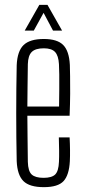

<svg xmlns="http://www.w3.org/2000/svg" viewBox="-20 -767 352 793"><path d="M161 6Q102 6 76.8 -19Q51.5 -44 49 -101.5Q48 -148 47.5 -197.8Q47 -247.5 47 -299Q47 -350.5 47.5 -400.5Q48 -450.5 49 -497.5Q51.5 -556 77.5 -581Q103.5 -606 161 -606Q216.5 -606 241 -581.2Q265.5 -556.5 268.5 -499Q269 -482.5 269.5 -452Q270 -421.5 269.8 -380Q269.5 -338.5 267.5 -289H93Q93 -245.5 93.8 -199.2Q94.5 -153 95 -98.5Q96 -60 111 -46.2Q126 -32.5 160 -32.5Q193.5 -32.5 207.8 -46.2Q222 -60 223.5 -98.5Q224.5 -118.5 224.2 -143.8Q224 -169 223 -199.5H267.5Q269 -172.5 269.2 -147.5Q269.5 -122.5 268.5 -101.5Q265.5 -44 242.5 -19Q219.5 6 161 6ZM93 -327H224Q224.5 -363 224.8 -397.5Q225 -432 224.8 -459.5Q224.5 -487 223.5 -502Q221.5 -537.5 207.2 -552.5Q193 -567.5 161 -567.5Q126.5 -567.5 111.2 -552.5Q96 -537.5 95 -502Q94.5 -452.5 93.8 -410Q93 -367.5 93 -327ZM82 -640.5 142.5 -747H176L236.5 -640.5H199L160 -714L119.5 -640.5Z"/></svg>

Font: Big Shoulders Display Thin Light
Style: Regular
Weight: 300
Version: Version 2.002